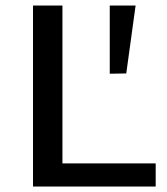

<svg xmlns="http://www.w3.org/2000/svg" viewBox="-20 -678 607 698"><path d="M546 -84V0H100V-658H207V-84ZM379 -410V-658H473L439 -411Z"/></svg>

Font: Ysabeau Semibold
Style: Regular
Weight: 600
Designer: Christian Thalmann (Catharsis Fonts)
Version: Version 0.003